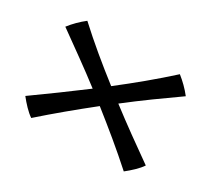

<svg xmlns="http://www.w3.org/2000/svg" viewBox="-102 -733 920 837"><g transform="rotate(30 358.5 -314.5)"><path d="M125.5 -69.3Q107.9 -81.1 89.4 -100.3Q70.8 -119.6 55.2 -139.6Q115.7 -182.6 175 -226.1Q234.4 -269.5 293.5 -314Q234.4 -359.4 174.8 -402.3Q115.2 -445.3 55.2 -488.3Q85.4 -527.3 125.5 -558.6Q180.2 -508.3 238.5 -459.7Q296.9 -411.1 357.9 -363.8Q418.9 -411.1 477.1 -459.5Q535.2 -507.8 591.3 -558.6Q610.4 -543.5 628.2 -525.9Q646 -508.3 661.6 -488.3Q601.6 -446.3 541.7 -402.8Q481.9 -359.4 422.9 -313.5Q482.9 -267.6 542.7 -224.4Q602.5 -181.2 661.6 -139.6Q649.9 -122.1 630.6 -103.5Q611.3 -85 591.3 -69.3Q534.7 -120.1 476.6 -168.2Q418.5 -216.3 358.4 -263.7Q297.4 -215.3 239 -166.7Q180.7 -118.2 125.5 -69.3Z"/></g></svg>

Font: Asset
Style: Regular
Weight: 400
Version: Version 1.003; ttfautohint (v1.8.4.7-5d5b)